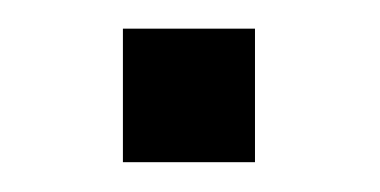

<svg xmlns="http://www.w3.org/2000/svg" viewBox="-20 -425 261 132"><path d="M64.5 -313.5V-405.3H155.3V-313.5Z"/></svg>

Font: Min Sans Light
Style: Regular
Weight: 300
Designer: Jinseong-Kim, NotoSansCJK, Nunito
Foundry: Jinseong-Kim
Version: Version 1.400;Glyphs 3.1.2 (3151)